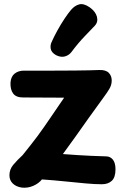

<svg xmlns="http://www.w3.org/2000/svg" viewBox="-20 -881 600 916"><path d="M90 -416Q57 -416 43 -434.5Q29 -453 30 -486Q32 -516 50 -530Q68 -544 94 -544Q179 -544 238 -544Q297 -544 336.5 -544.5Q376 -545 404 -545.5Q432 -546 454 -547Q485 -548 499 -533.5Q513 -519 513 -497Q513 -476 502 -457.5Q491 -439 479 -423Q438 -367 403.5 -318.5Q369 -270 339 -227.5Q309 -185 280 -146Q319 -143 351.5 -141Q384 -139 416.5 -137.5Q449 -136 486 -135Q506 -135 518.5 -119.5Q531 -104 531 -73Q531 -35 513.5 -18.5Q496 -2 466 -2Q433 -2 388.5 -6Q344 -10 291 -15.5Q238 -21 180 -25Q165 -6 139 5.5Q113 17 84 14Q57 10 41 -5.5Q25 -21 25 -45Q25 -73 43.5 -95Q62 -117 88 -141Q107 -165 125 -187.5Q143 -210 160 -233Q177 -256 192.5 -278.5Q208 -301 223.5 -323.5Q239 -346 254.5 -369Q270 -392 286 -415ZM321 -633Q310 -618 290.5 -612Q271 -606 247 -618Q225 -631 222 -648Q219 -665 226 -680Q237 -705 253.5 -735Q270 -765 288 -792Q306 -819 319 -834Q336 -854 357.5 -860Q379 -866 408 -846Q436 -826 442.5 -801Q449 -776 432 -758Q419 -744 386 -710Q353 -676 321 -633Z"/></svg>

Font: Playpen Sans
Style: Bold
Weight: 700
Designer: Laura Meseguer, Veronika Burian, José Scaglione
Foundry: TypeTogether
Version: Version 1.001